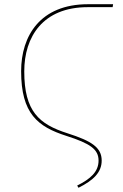

<svg xmlns="http://www.w3.org/2000/svg" viewBox="-20 -701 585 915"><path d="M354 193.9C425.7 158.1 464.6 120 464.6 64.1C464.6 2.1 416.9 -29 302 -65.7C166.3 -108.9 95.6 -170 95.6 -360.7C95.6 -525.4 184 -666.9 398.6 -666.9H516.8L519 -680.9H399.4C171.8 -680.9 80.7 -530.3 80.7 -361.6C80.7 -159.1 160 -97.1 296.4 -53.4C409.8 -17.1 449.7 10.4 449.7 64.2C449.7 118.7 409.6 152.4 347.8 183.3Z"/></svg>

Font: Fira Sans Hair
Style: Regular
Weight: 100
Designer: bBox Type GmbH & Carrois Corporate GbR & Edenspiekermann AG
Foundry: bBox Type GmbH & Carrois Corporate GbR & Edenspiekermann AG
Version: Version 4.300;PS 004.300;hotconv 1.0.88;makeotf.lib2.5.64775